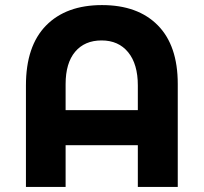

<svg xmlns="http://www.w3.org/2000/svg" viewBox="-20 -735 802 755"><path d="M82 0V-399Q82 -554 161 -634.5Q240 -715 381 -715Q522 -715 600.5 -635.5Q679 -556 679 -405V0H522V-164H238V0ZM238 -404V-302H522V-399Q522 -483 484 -529.5Q446 -576 379.5 -576Q313 -576 275.5 -531.5Q238 -487 238 -404Z"/></svg>

Font: Montserrat Alternates
Style: Bold
Weight: 700
Version: Version 2.001